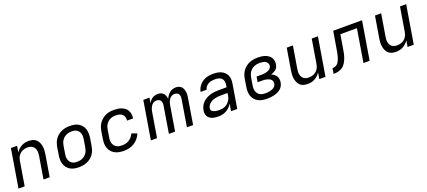

<svg xmlns="http://www.w3.org/2000/svg" viewBox="50 -1487 5450 2453"><g transform="rotate(-20 2775.0 -260.0)"><path d="M32 0 118 -520H202L188 -434Q201 -456 220.5 -474.5Q240 -493 263 -505.5Q286 -518 311 -523Q336 -528 361 -528Q389 -528 416 -520.5Q443 -513 462 -495.5Q481 -478 492 -453.5Q503 -429 507.5 -402Q512 -375 510.5 -347Q509 -319 504 -290L456 0H372L422 -302Q425 -321 425.5 -340Q426 -359 422.5 -376.5Q419 -394 410 -409.5Q401 -425 387 -435.5Q373 -446 355 -450.5Q337 -455 318 -455Q301 -455 283.5 -451.5Q266 -448 249.5 -440.5Q233 -433 218.5 -420.5Q204 -408 194 -393Q184 -378 178.5 -361Q173 -344 170 -327L116 0Z M854 8Q822 8 792 2.5Q762 -3 736.5 -18Q711 -33 693 -56Q675 -79 666 -107.5Q657 -136 656.5 -167Q656 -198 662 -230L678 -330Q683 -357 692.5 -384Q702 -411 719 -435Q736 -459 759.5 -477.5Q783 -496 810 -507.5Q837 -519 864.5 -523.5Q892 -528 919 -528Q951 -528 981 -522.5Q1011 -517 1036.5 -502Q1062 -487 1080.5 -464Q1099 -441 1107.5 -412.5Q1116 -384 1116.5 -353Q1117 -322 1112 -290L1095 -190Q1091 -163 1081.5 -136Q1072 -109 1055 -85Q1038 -61 1014.5 -42.5Q991 -24 964 -12.5Q937 -1 909 3.5Q881 8 854 8ZM854 -65Q873 -65 892 -68.5Q911 -72 928.5 -80.5Q946 -89 961.5 -102Q977 -115 987.5 -131.5Q998 -148 1004 -166Q1010 -184 1013 -202L1030 -302Q1033 -322 1033.5 -341Q1034 -360 1029.5 -378Q1025 -396 1015 -411.5Q1005 -427 990.5 -437Q976 -447 957 -451Q938 -455 919 -455Q900 -455 881.5 -451.5Q863 -448 845 -439.5Q827 -431 812 -418Q797 -405 786 -388.5Q775 -372 769 -354Q763 -336 760 -318L744 -218Q740 -198 739.5 -179Q739 -160 743.5 -142Q748 -124 758 -108.5Q768 -93 783 -83Q798 -73 816.5 -69Q835 -65 854 -65Z M1466 8Q1433 8 1402 2.5Q1371 -3 1344.5 -17Q1318 -31 1298 -53.5Q1278 -76 1268 -104.5Q1258 -133 1257 -165Q1256 -197 1262 -230L1278 -330Q1283 -357 1292.5 -384Q1302 -411 1319 -434.5Q1336 -458 1359 -477Q1382 -496 1408.5 -507.5Q1435 -519 1462.5 -523.5Q1490 -528 1517 -528Q1544 -528 1571 -524.5Q1598 -521 1622 -511.5Q1646 -502 1666.5 -486.5Q1687 -471 1699 -448.5Q1711 -426 1715 -399.5Q1719 -373 1715 -346L1714 -342H1631L1632 -344Q1636 -369 1629 -391.5Q1622 -414 1605 -428.5Q1588 -443 1564.5 -448.5Q1541 -454 1517 -454Q1499 -454 1480.5 -451Q1462 -448 1444 -439.5Q1426 -431 1411.5 -418Q1397 -405 1386 -388.5Q1375 -372 1369 -354Q1363 -336 1360 -318L1344 -218Q1340 -198 1340 -178Q1340 -158 1346 -139.5Q1352 -121 1363.5 -106.5Q1375 -92 1391 -82.5Q1407 -73 1426.5 -69.5Q1446 -66 1467 -66Q1491 -66 1515 -71.5Q1539 -77 1561.5 -91Q1584 -105 1601 -125.5Q1618 -146 1628 -169L1701 -143Q1687 -109 1662.5 -79Q1638 -49 1605.5 -29Q1573 -9 1537 -0.5Q1501 8 1466 8Z M1832 0 1918 -520H2002L1990 -450Q2000 -467 2013 -482Q2026 -497 2042.5 -507.5Q2059 -518 2078 -523Q2097 -528 2115 -528H2116Q2138 -528 2158 -521Q2178 -514 2191.5 -499.5Q2205 -485 2212 -465Q2219 -445 2222 -424Q2231 -445 2244.5 -464.5Q2258 -484 2276.5 -499Q2295 -514 2317 -521Q2339 -528 2361 -528Q2382 -528 2401.5 -521.5Q2421 -515 2435 -501.5Q2449 -488 2456 -469.5Q2463 -451 2466.5 -431Q2470 -411 2468.5 -389.5Q2467 -368 2463 -347L2406 0H2322L2381 -361Q2384 -379 2383 -396Q2382 -413 2374 -427Q2366 -441 2350.5 -448Q2335 -455 2318 -455Q2304 -455 2290 -450Q2276 -445 2264.5 -435.5Q2253 -426 2244.5 -413.5Q2236 -401 2230.5 -388Q2225 -375 2221.5 -361Q2218 -347 2216 -334L2161 0H2077L2136 -361Q2139 -379 2138 -396Q2137 -413 2129 -427Q2121 -441 2105.5 -448Q2090 -455 2073 -455Q2059 -455 2044.5 -450Q2030 -445 2019 -435.5Q2008 -426 1999.5 -413.5Q1991 -401 1985.5 -388Q1980 -375 1976.5 -361Q1973 -347 1971 -334L1916 0Z M2747 8Q2726 8 2705.5 5.5Q2685 3 2666 -3.5Q2647 -10 2631 -22Q2615 -34 2605.5 -51Q2596 -68 2594 -88.5Q2592 -109 2595 -130Q2600 -158 2613 -185.5Q2626 -213 2648 -234.5Q2670 -256 2697 -270.5Q2724 -285 2752.5 -293Q2781 -301 2809.5 -304Q2838 -307 2866 -307H2973L2978 -339Q2982 -364 2977 -387.5Q2972 -411 2955.5 -427Q2939 -443 2915.5 -448.5Q2892 -454 2867 -454Q2845 -454 2822.5 -450.5Q2800 -447 2779 -436Q2758 -425 2742.5 -406Q2727 -387 2723 -365H2640Q2645 -389 2656 -412Q2667 -435 2684 -455Q2701 -475 2723.5 -489.5Q2746 -504 2770 -513Q2794 -522 2818.5 -525Q2843 -528 2867 -528Q2896 -528 2924 -524Q2952 -520 2976.5 -509Q3001 -498 3020.5 -479.5Q3040 -461 3051 -436.5Q3062 -412 3063.5 -384Q3065 -356 3060 -327L3006 0H2922L2938 -97Q2924 -72 2902.5 -51.5Q2881 -31 2855 -17Q2829 -3 2801.5 2.5Q2774 8 2747 8ZM2788 -65Q2808 -65 2828 -68.5Q2848 -72 2866.5 -80.5Q2885 -89 2901 -103Q2917 -117 2929 -134.5Q2941 -152 2947 -171Q2953 -190 2956 -210L2960 -234H2865Q2847 -234 2828.5 -232.5Q2810 -231 2791 -226.5Q2772 -222 2754 -214.5Q2736 -207 2720 -194.5Q2704 -182 2693 -165Q2682 -148 2679 -130Q2677 -117 2681 -105.5Q2685 -94 2694.5 -87Q2704 -80 2715.5 -76Q2727 -72 2739 -69.5Q2751 -67 2763.5 -66Q2776 -65 2788 -65Z M3414 8Q3381 8 3350 3Q3319 -2 3292.5 -16Q3266 -30 3246 -53Q3226 -76 3216.5 -105Q3207 -134 3206.5 -166Q3206 -198 3212 -230L3228 -330Q3233 -358 3243 -385.5Q3253 -413 3271 -437Q3289 -461 3313 -479.5Q3337 -498 3364.5 -509Q3392 -520 3420.5 -524Q3449 -528 3477 -528Q3502 -528 3527 -525Q3552 -522 3574.5 -514Q3597 -506 3616.5 -492.5Q3636 -479 3649 -459.5Q3662 -440 3666 -415.5Q3670 -391 3666 -366Q3663 -348 3655 -330.5Q3647 -313 3632.5 -301Q3618 -289 3600.5 -280.5Q3583 -272 3565 -266Q3584 -258 3601.5 -245Q3619 -232 3630 -214Q3641 -196 3644 -174Q3647 -152 3643 -129Q3639 -106 3627.5 -83.5Q3616 -61 3596.5 -45Q3577 -29 3554 -19Q3531 -9 3507.5 -3Q3484 3 3460.5 5.5Q3437 8 3414 8ZM3415 -65Q3429 -65 3444 -66.5Q3459 -68 3473.5 -71Q3488 -74 3502.5 -79Q3517 -84 3530 -93Q3543 -102 3551 -115Q3559 -128 3561 -142Q3564 -158 3560 -173Q3556 -188 3545.5 -198.5Q3535 -209 3521.5 -215Q3508 -221 3493.5 -225Q3479 -229 3463.5 -230.5Q3448 -232 3432 -232H3368L3380 -305H3444Q3458 -305 3472 -306Q3486 -307 3499.5 -309.5Q3513 -312 3527 -316.5Q3541 -321 3553.5 -329Q3566 -337 3574.5 -349.5Q3583 -362 3585 -376Q3588 -396 3578.5 -413Q3569 -430 3553 -439Q3537 -448 3517 -451.5Q3497 -455 3477 -455Q3458 -455 3439 -452Q3420 -449 3401 -441Q3382 -433 3366 -420Q3350 -407 3338.5 -390.5Q3327 -374 3320.5 -355.5Q3314 -337 3310 -318L3294 -218Q3290 -198 3290 -178Q3290 -158 3295.5 -139.5Q3301 -121 3312.5 -106Q3324 -91 3340 -81.5Q3356 -72 3375.5 -68.5Q3395 -65 3415 -65Z M3962 8Q3934 8 3907.5 0.5Q3881 -7 3862 -24.5Q3843 -42 3832 -66.5Q3821 -91 3816.5 -118Q3812 -145 3813.5 -173Q3815 -201 3820 -230L3868 -520H3952L3902 -218Q3899 -199 3898 -180Q3897 -161 3901 -143.5Q3905 -126 3913.5 -110.5Q3922 -95 3936.5 -84.5Q3951 -74 3968.5 -69.5Q3986 -65 4005 -65Q4022 -65 4040 -68.5Q4058 -72 4074 -79.5Q4090 -87 4104.5 -99.5Q4119 -112 4129 -127Q4139 -142 4145 -159Q4151 -176 4154 -193L4208 -520H4292L4206 0H4122L4136 -86Q4122 -64 4102.5 -45.5Q4083 -27 4060 -14.5Q4037 -2 4012 3Q3987 8 3962 8Z M4316 0 4328 -74Q4344 -74 4360 -78.5Q4376 -83 4389.5 -93.5Q4403 -104 4412 -119Q4421 -134 4427.5 -149.5Q4434 -165 4438.5 -180.5Q4443 -196 4446.5 -212Q4450 -228 4453.5 -244Q4457 -260 4459 -276L4500 -520H4892L4806 0H4722L4796 -447H4571L4541 -268Q4538 -249 4535 -230.5Q4532 -212 4527.5 -193Q4523 -174 4517 -155.5Q4511 -137 4503 -118.5Q4495 -100 4484.5 -83Q4474 -66 4460.5 -51Q4447 -36 4428.5 -26Q4410 -16 4391 -10Q4372 -4 4353.5 -2Q4335 0 4316 0Z M5162 8Q5134 8 5107.5 0.5Q5081 -7 5062 -24.5Q5043 -42 5032 -66.5Q5021 -91 5016.5 -118Q5012 -145 5013.5 -173Q5015 -201 5020 -230L5068 -520H5152L5102 -218Q5099 -199 5098 -180Q5097 -161 5101 -143.5Q5105 -126 5113.5 -110.5Q5122 -95 5136.5 -84.5Q5151 -74 5168.5 -69.5Q5186 -65 5205 -65Q5222 -65 5240 -68.5Q5258 -72 5274 -79.5Q5290 -87 5304.5 -99.5Q5319 -112 5329 -127Q5339 -142 5345 -159Q5351 -176 5354 -193L5408 -520H5492L5406 0H5322L5336 -86Q5322 -64 5302.5 -45.5Q5283 -27 5260 -14.5Q5237 -2 5212 3Q5187 8 5162 8Z"/></g></svg>

Font: Iosevka Aile
Style: Italic
Weight: 400
Italic angle: -9°
Designer: Belleve Invis
Foundry: Belleve Invis
Version: Version 28.0.1; ttfautohint (v1.8.4)